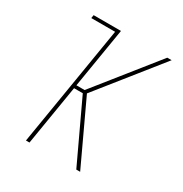

<svg xmlns="http://www.w3.org/2000/svg" viewBox="-171 -863 942 991"><g transform="rotate(30 300.0 -367.5)"><path d="M123 0 241 -716H99L102 -735H265L206 -377H255L541 -735H567L274 -368L446 0H423L255 -358H203L144 0Z"/></g></svg>

Font: Iosevka Aile Thin Oblique
Style: Regular
Weight: 100
Italic angle: -9°
Designer: Belleve Invis
Foundry: Belleve Invis
Version: Version 31.1.0; ttfautohint (v1.8.4)